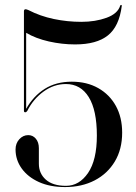

<svg xmlns="http://www.w3.org/2000/svg" viewBox="-20 -748 550 778"><path d="M43 -142.5Q43 -167 58.2 -183.8Q73.5 -200.5 94.5 -200.5Q113 -200.5 125.2 -186Q137.5 -171.5 137.5 -147.5V-84.5Q137.5 -45 165.8 -20Q194 5 247.5 5Q301 5 336.8 -47.2Q372.5 -99.5 372.5 -199Q372.5 -301 339.8 -354.2Q307 -407.5 247 -407.5Q198.5 -407.5 156.5 -377Q114.5 -346.5 90.5 -298.5Q86.5 -293 82.5 -293Q77 -293 77 -299V-702.5Q77 -710.5 84 -710.5Q87.5 -710.5 95.5 -707Q143 -682.5 198 -671Q253 -659.5 309.5 -659.5Q366.5 -659.5 411.8 -676Q457 -692.5 467 -725Q468 -728 471 -728Q473.5 -728 473.5 -724.5Q463 -641 417.2 -604.5Q371.5 -568 284.5 -568Q231 -568 178 -580Q125 -592 86 -615V-307Q115 -358.5 161 -387.8Q207 -417 271 -417Q332 -417 378 -391Q424 -365 449.5 -318.8Q475 -272.5 475 -210.5Q475 -143.5 445.5 -94Q416 -44.5 363.8 -17.2Q311.5 10 243.5 10Q183 10 138 -10.2Q93 -30.5 68 -65.2Q43 -100 43 -142.5Z"/></svg>

Font: Fraunces 144pt S000
Style: Regular
Weight: 400
Version: Version 1.000; ttfautohint (v1.8.3)